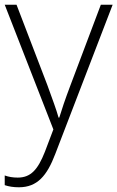

<svg xmlns="http://www.w3.org/2000/svg" viewBox="-20 -551 497 813"><path d="M0 -531 206 -3 170 92C140 168 110 201 55 201C34 201 17 198 0 192V233C18 239 37 242 60 242C138 242 179 193 214 101L457 -531H407L278 -189C256 -131 240 -83 231 -53H228C219 -86 202 -131 180 -192L50 -531Z"/></svg>

Font: Noto Sans Syriac Extralight
Style: Regular
Weight: 200
Designer: Patrick Giasson and the Monotype Design Team
Foundry: Monotype Imaging Inc.
Version: Version 3.000